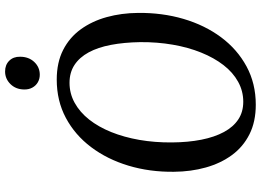

<svg xmlns="http://www.w3.org/2000/svg" viewBox="-152 -838 1001 736"><g transform="rotate(-90 348.0 -470.5)"><path d="M314 10Q249 10 200.8 -14.2Q152.5 -38.5 121 -81.5Q89.5 -124.5 73.5 -181.5Q57.5 -238.5 57 -304Q56 -397 80.5 -478.2Q105 -559.5 151.5 -621.2Q198 -683 263.5 -718Q329 -753 410.5 -753Q476 -753 524 -728.5Q572 -704 603.2 -660.8Q634.5 -617.5 650 -561.2Q665.5 -505 666 -441.5Q667 -348.5 643 -267Q619 -185.5 572.8 -123.2Q526.5 -61 461 -25.5Q395.5 10 314 10ZM325.5 -38Q366.5 -38 402.2 -57.8Q438 -77.5 466 -113.8Q494 -150 514 -199.5Q534 -249 544.2 -308.2Q554.5 -367.5 554 -433Q553 -495 543.5 -545Q534 -595 514.8 -630.5Q495.5 -666 466.5 -685Q437.5 -704 398 -704Q357 -704 321.2 -684.2Q285.5 -664.5 257.2 -628.8Q229 -593 209.2 -544Q189.5 -495 179.2 -436Q169 -377 169.5 -311.5Q170 -249 180 -198.5Q190 -148 209.5 -112Q229 -76 257.8 -57Q286.5 -38 325.5 -38ZM429 -818Q413 -818 400 -825.5Q387 -833 379.5 -846.8Q372 -860.5 372.5 -878.5Q373 -910 393.2 -930.5Q413.5 -951 441.5 -951Q467 -951 482.8 -935Q498.5 -919 498 -893.5Q498 -860.5 478 -839.2Q458 -818 429 -818Z"/></g></svg>

Font: Merriweather 36pt
Style: Italic
Weight: 400
Italic angle: -7.8°
Version: Version 2.101